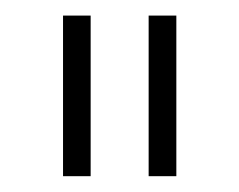

<svg xmlns="http://www.w3.org/2000/svg" viewBox="-20 -719 304 244"><path d="M95.2 -495.1H60.1V-699.2H95.2ZM204.1 -495.1H168.9V-699.2H204.1Z"/></svg>

Font: Montserrat Ultra Light
Style: Regular
Weight: 200
Designer: Julieta Ulanovsky
Foundry: Julieta Ulanovsky
Version: Version 3.001;PS 003.001;hotconv 1.0.70;makeotf.lib2.5.58329